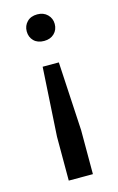

<svg xmlns="http://www.w3.org/2000/svg" viewBox="-107 -539 473 768"><g transform="rotate(-15 129.0 -155.5)"><path d="M129 -383Q102 -383 86.5 -398.5Q71 -414 71 -438Q71 -461 86.5 -477Q102 -493 129 -493Q155 -493 171 -477Q187 -461 187 -438Q187 -414 171 -398.5Q155 -383 129 -383ZM79 182V0L96 -285H163L179 0V182Z"/></g></svg>

Font: Gantari Medium
Style: Regular
Weight: 500
Designer: Anugrah Pasau
Foundry: Lafontype
Version: Version 1.000; ttfautohint (v1.8.4.7-5d5b)